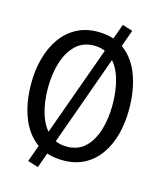

<svg xmlns="http://www.w3.org/2000/svg" viewBox="-135 -955 957 1141"><g transform="rotate(15 343.0 -384.5)"><path d="M540 -838 208 89 143 69 477 -858ZM342 12Q239 12 172.5 -39.5Q106 -91 73.5 -180Q41 -269 41 -382Q41 -465 61 -537.5Q81 -610 119.5 -664.5Q158 -719 215 -749.5Q272 -780 345 -780Q447 -780 513 -728Q579 -676 611 -586Q643 -496 643 -382Q643 -299 624 -227.5Q605 -156 567 -102Q529 -48 472.5 -18Q416 12 342 12ZM342 -73Q410 -73 453.5 -114Q497 -155 519 -225.5Q541 -296 541 -382Q541 -471 520 -541.5Q499 -612 455.5 -653.5Q412 -695 345 -695Q278 -695 233.5 -653Q189 -611 166.5 -540Q144 -469 144 -382Q144 -295 165.5 -224.5Q187 -154 230.5 -113.5Q274 -73 342 -73Z"/></g></svg>

Font: Yaldevi ExtraLight Medium
Style: Regular
Weight: 500
Version: Version 1.100